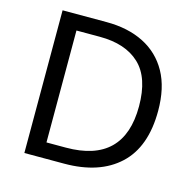

<svg xmlns="http://www.w3.org/2000/svg" viewBox="-104 -821 939 928"><g transform="rotate(15 365.0 -357.0)"><path d="M669 -364Q669 -183 570.5 -91.5Q472 0 296 0H97V-714H317Q425 -714 504 -674Q583 -634 626 -556.5Q669 -479 669 -364ZM574 -361Q574 -504 503.5 -570.5Q433 -637 304 -637H187V-77H284Q574 -77 574 -361Z"/></g></svg>

Font: Noto Sans Grantha
Style: Regular
Weight: 400
Designer: Monotype Design Team
Foundry: Monotype Imaging Inc.
Version: Version 2.003; ttfautohint (v1.8.4.7-5d5b)